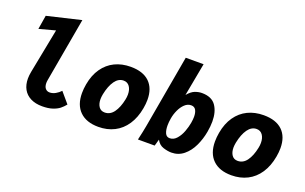

<svg xmlns="http://www.w3.org/2000/svg" viewBox="-91 -1202 2582 1628"><g transform="rotate(20 1200.0 -388.0)"><path d="M158.5 -167.5Q158.5 -194 165 -229L243.5 -631.5L98 -592.5L118.5 -718L423 -790L321 -214Q318 -198.5 318 -185Q318 -153 332.5 -135.8Q347 -118.5 371 -118.5Q397.5 -118.5 423.5 -133Q449.5 -147.5 468.5 -168.5L549 -74Q529 -49 505.8 -30.5Q482.5 -12 444.2 0.8Q406 13.5 351.5 13.5Q290.5 13.5 247 -8.5Q203.5 -30.5 181 -71Q158.5 -111.5 158.5 -167.5Z M631.5 -208Q631.5 -246 639 -288.5Q654.5 -376 696.8 -436.5Q739 -497 802.5 -527.8Q866 -558.5 945.5 -558.5Q1056.5 -558.5 1114.8 -502.5Q1173 -446.5 1173 -343.5Q1173 -307 1165.5 -265.5Q1149.5 -176 1107.5 -113Q1065.5 -50 1002 -17.8Q938.5 14.5 858.5 14.5Q750 14.5 690.8 -43.5Q631.5 -101.5 631.5 -208ZM997 -283Q1002 -306 1002 -328.5Q1002 -373 982.5 -400.5Q963 -428 928.5 -428Q882 -428 849.8 -382.8Q817.5 -337.5 801.5 -259Q796.5 -232.5 796.5 -213.5Q796.5 -171 814.8 -144.8Q833 -118.5 867.5 -118.5Q917 -118.5 949.2 -163Q981.5 -207.5 997 -283Z M1380 -59.5 1363 0H1212Q1230.5 -79.5 1239.5 -130.5L1356 -790H1517L1461.5 -492.5Q1494 -531.5 1526 -543.8Q1558 -556 1588 -556Q1676 -556 1714.5 -501.2Q1753 -446.5 1753 -358Q1753 -314.5 1744 -264Q1731.5 -193.5 1702.2 -131.8Q1673 -70 1625.5 -31.2Q1578 7.5 1515.5 7.5Q1482.5 7.5 1442.2 -5.2Q1402 -18 1380 -59.5ZM1588 -287Q1593.5 -320 1593.5 -343Q1593.5 -380.5 1580.5 -403.8Q1567.5 -427 1538 -427Q1506 -427 1480 -402.2Q1454 -377.5 1436.8 -339.8Q1419.5 -302 1413 -263Q1407 -228 1407 -198Q1407 -156.5 1419.2 -129.2Q1431.5 -102 1460.5 -102Q1496.5 -102 1523.5 -133.5Q1550.5 -165 1566 -207.5Q1581.5 -250 1588 -287Z M1831.5 -208Q1831.5 -246 1839 -288.5Q1854.5 -376 1896.8 -436.5Q1939 -497 2002.5 -527.8Q2066 -558.5 2145.5 -558.5Q2256.5 -558.5 2314.8 -502.5Q2373 -446.5 2373 -343.5Q2373 -307 2365.5 -265.5Q2349.5 -176 2307.5 -113Q2265.5 -50 2202 -17.8Q2138.5 14.5 2058.5 14.5Q1950 14.5 1890.8 -43.5Q1831.5 -101.5 1831.5 -208ZM2197 -283Q2202 -306 2202 -328.5Q2202 -373 2182.5 -400.5Q2163 -428 2128.5 -428Q2082 -428 2049.8 -382.8Q2017.5 -337.5 2001.5 -259Q1996.5 -232.5 1996.5 -213.5Q1996.5 -171 2014.8 -144.8Q2033 -118.5 2067.5 -118.5Q2117 -118.5 2149.2 -163Q2181.5 -207.5 2197 -283Z"/></g></svg>

Font: JuliaMono Black
Style: Italic
Weight: 900
Italic angle: -9°
Monospace: yes
Designer: cormullion
Foundry: corm
Version: Version 0.057; ttfautohint (v1.8.4)